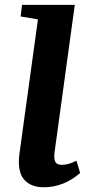

<svg xmlns="http://www.w3.org/2000/svg" viewBox="-20 -763 359 792"><path d="M160.5 9.5Q105.5 9.5 78 -24.2Q50.5 -58 60.5 -131L136.5 -683L65 -695L71 -743H288.5L205 -134.5Q201.5 -104 209.2 -93.5Q217 -83 234 -83Q247.5 -83 262.8 -87Q278 -91 295.5 -100L310.5 -49.5Q278.5 -21 240.5 -5.8Q202.5 9.5 160.5 9.5Z"/></svg>

Font: Merriweather 24pt SemiCondensed
Style: Bold Italic
Weight: 700
Width: 4
Italic angle: -7.8°
Designer: Eben Sorkin
Foundry: Eben Sorkin
Version: Version 2.101